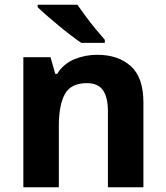

<svg xmlns="http://www.w3.org/2000/svg" viewBox="-20 -786 697 806"><path d="M388 -556Q476 -556 529 -508.5Q582 -461 582 -356V0H433V-319Q433 -378 412 -407.5Q391 -437 345 -437Q277 -437 252 -390.5Q227 -344 227 -257V0H78V-546H192L212 -476H220Q246 -518 291.5 -537Q337 -556 388 -556ZM305 -766Q320 -744 340.5 -716.5Q361 -689 382.5 -663Q404 -637 420 -619V-606H321Q302 -619 276.5 -638.5Q251 -658 224.5 -680Q198 -702 175 -722Q152 -742 138 -756V-766Z"/></svg>

Font: Noto IKEA Arabic
Style: Bold
Weight: 700
Designer: Monotype Design Team
Foundry: Monotype Imaging Inc.
Version: Version 1.200